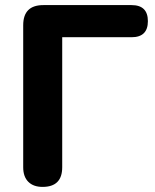

<svg xmlns="http://www.w3.org/2000/svg" viewBox="-20 -725 608 753"><path d="M147 8Q111 8 91 -12Q71 -32 71 -69V-626Q71 -705 150 -705H496Q560 -705 560 -642Q560 -579 496 -579H224V-69Q224 8 147 8Z"/></svg>

Font: Chiron GoRound TC
Style: Bold
Weight: 700
Designer: Ryoko NISHIZUKA 西塚涼子 (kana, bopomofo & ideographs); Paul D. Hunt (Latin, Greek & Cyrillic); Sandoll Communications 산돌커뮤니
Foundry: Adobe
Version: Version 1.000;hotconv 1.1.1;makeotfexe 2.6.0